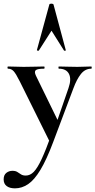

<svg xmlns="http://www.w3.org/2000/svg" viewBox="-59 -750 522 1051"><path d="M441 -386Q443 -386 443 -380Q443 -374 441 -374Q407 -374 384 -345Q361 -316 343 -267L232 28Q196 124 162.5 179.5Q129 235 95 258Q61 281 23 281Q-6 281 -22.5 268.5Q-39 256 -39 232Q-39 208 -24.5 196.5Q-10 185 9 185Q26 185 36 191.5Q46 198 56 204.5Q66 211 82 211Q106 211 126 190.5Q146 170 169 120.5Q192 71 223 -15L220 40L50 -303Q28 -347 15.5 -360.5Q3 -374 -15 -374Q-18 -374 -18 -380Q-18 -386 -15 -386Q5 -386 27.5 -385Q50 -384 70 -384Q106 -384 133 -385Q160 -386 182 -386Q185 -386 185 -380Q185 -374 182 -374Q147 -374 137 -366Q127 -358 138 -335L265 -75L229 -16L316 -268Q333 -317 318.5 -345.5Q304 -374 263 -374Q261 -374 261 -380Q261 -386 263 -386Q287 -386 308.5 -385Q330 -384 364 -384Q388 -384 403.5 -385Q419 -386 441 -386ZM301 -476Q303 -474 298 -472.5Q293 -471 291 -474L223 -582L154 -474Q153 -471 147.5 -472.5Q142 -474 143 -476L211 -725Q212 -730 222 -730Q232 -730 234 -725Z"/></svg>

Font: Cormorant Garamond Light
Style: Bold
Weight: 700
Version: Version 4.001